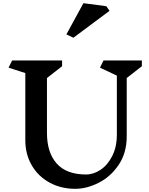

<svg xmlns="http://www.w3.org/2000/svg" viewBox="-20 -1166 938 1206"><path d="M776 -676V-310Q776 -205 725 -130Q674 -55 599 -17.5Q524 20 453 20Q362 20 290.5 -19.5Q219 -59 179 -128.5Q139 -198 139 -285V-707L34 -741L56 -786H370V-750L275 -676V-331Q275 -208 336 -139Q397 -70 521 -70Q567 -70 611.5 -99.5Q656 -129 685 -186Q714 -243 714 -321V-691L608 -741L630 -786H871V-750ZM668 -1098 441 -929 397 -950 504 -1146 648 -1127Z"/></svg>

Font: InknutAntiqua
Style: Medium
Weight: 500
Designer: Claus Eggers Srensen
Foundry: Claus Eggers Srensen
Version: Version 1.000; ttfautohint (v1.2) -l 7 -r 28 -G 50 -x 13 -D 